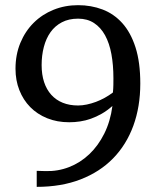

<svg xmlns="http://www.w3.org/2000/svg" viewBox="-20 -707 603 743"><path d="M418.9 -403.8Q418.9 -455.1 411.1 -497.6Q403.3 -540 386.5 -570.6Q369.6 -601.1 343.8 -617.9Q317.9 -634.8 282.2 -634.8Q246.1 -634.8 219.5 -620.8Q192.9 -606.9 175.5 -582.5Q158.2 -558.1 149.7 -525.4Q141.1 -492.7 141.1 -455.1Q141.1 -418.5 150.6 -389.4Q160.2 -360.4 178.5 -340.1Q196.8 -319.8 222.9 -309.3Q249 -298.8 282.2 -298.8Q298.3 -298.8 315.9 -302.5Q333.5 -306.2 351.1 -312.7Q368.7 -319.3 385.5 -328.6Q402.3 -337.9 417 -349.1Q418.5 -364.7 418.7 -378.7Q418.9 -392.6 418.9 -403.8ZM522.9 -383.8Q522.9 -294.4 496.1 -220.7Q469.2 -147 417.7 -94.2Q366.2 -41.5 291.7 -12.7Q217.3 16.1 122.1 16.1V-45.9L155.8 -44.9Q203.6 -43.5 247.1 -60.3Q290.5 -77.1 325.2 -109.9Q359.9 -142.6 383.5 -189.9Q407.2 -237.3 415 -296.9Q394.5 -278.8 373.5 -266.8Q352.5 -254.9 331.8 -247.6Q311 -240.2 290 -237.1Q269 -233.9 248 -233.9Q200.7 -233.9 162.4 -249.5Q124 -265.1 96.9 -292.7Q69.8 -320.3 54.9 -358.2Q40 -396 40 -440.9Q40 -495.6 58.8 -541Q77.6 -586.4 110.4 -618.9Q143.1 -651.4 187.3 -669.2Q231.4 -687 282.2 -687Q332.5 -687 376.5 -670.4Q420.4 -653.8 453.1 -617.7Q485.8 -581.5 504.4 -523.7Q522.9 -465.8 522.9 -383.8Z"/></svg>

Font: BabelStone Ogham
Style: Italic
Weight: 400
Italic angle: -30°
Designer: Andrew West
Foundry: BabelStone
Version: Version 2.02 March 14, 2022